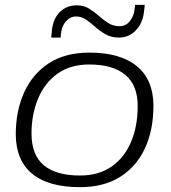

<svg xmlns="http://www.w3.org/2000/svg" viewBox="-20 -762 706 792"><path d="M310 10Q180 10 113 -45Q46 -100 45 -207Q45 -304 79.5 -380.5Q114 -457 181.5 -501Q249 -545 349 -545Q476 -545 544 -489.5Q612 -434 613 -327Q613 -227 578.5 -151.5Q544 -76 476.5 -33Q409 10 310 10ZM310 -38Q388 -38 441 -75.5Q494 -113 521 -177.5Q548 -242 548 -325Q548 -411 496.5 -453.5Q445 -496 348 -496Q270 -496 217 -458Q164 -420 137 -355Q110 -290 110 -211Q110 -123 160.5 -80.5Q211 -38 310 -38ZM191 -607Q191 -611 191 -608Q191 -605 191.5 -609Q192 -613 194 -636Q199 -685 227 -712.5Q255 -740 297 -740Q325 -740 346.5 -727Q368 -714 387 -697Q406 -680 426.5 -667Q447 -654 473 -654Q500 -654 516.5 -676Q533 -698 535 -723Q537 -733 537 -736Q537 -739 537 -742H577Q576 -736 576 -731.5Q576 -727 574 -714Q569 -667 540.5 -637Q512 -607 470 -607Q440 -607 416.5 -620Q393 -633 373.5 -650.5Q354 -668 335 -681Q316 -694 294 -694Q270 -694 252.5 -674.5Q235 -655 232 -626Q231 -613 230 -607Q230 -609 229.5 -603Q229 -597 230 -607Z"/></svg>

Font: Georama Expanded Light
Style: Italic
Weight: 300
Width: 7
Italic angle: -9°
Designer: Jean-Baptiste Levee
Foundry: Production Type
Version: Version 1.000